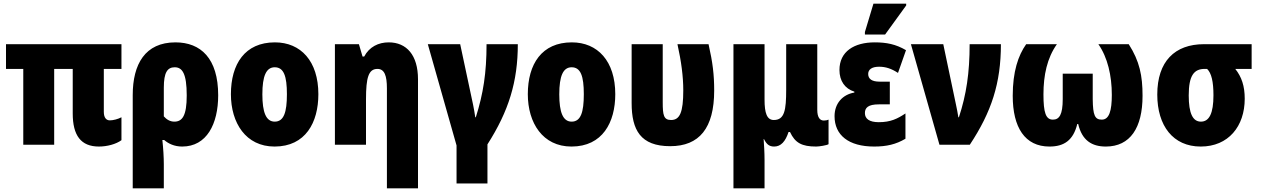

<svg xmlns="http://www.w3.org/2000/svg" viewBox="-20 -796 6936 1056"><path d="M524 10C569 10 618 -3 648 -25V-151C629 -141 603 -134 584 -134C565 -134 551 -148 551 -181V-417H648V-553H13V-417H108V0H278V-417H380V-172C380 -51 425 10 524 10Z M710 240H881V107C881 70 878 19 873 -26H883C906 -6 939 10 982 10C1117 10 1180 -114 1180 -272C1180 -475 1084 -563 945 -563C778 -563 710 -443 710 -273ZM939 -127C915 -127 896 -139 881 -156V-314C881 -398 901 -426 941 -426C983 -426 1007 -391 1007 -271C1007 -160 983 -127 939 -127Z M1731 -278C1731 -460 1634 -563 1492 -563C1327 -563 1250 -444 1250 -278C1250 -120 1332 10 1490 10C1661 10 1731 -123 1731 -278ZM1423 -277C1423 -378 1444 -426 1491 -426C1541 -426 1558 -377 1558 -278C1558 -178 1541 -127 1491 -127C1443 -127 1423 -179 1423 -277Z M2108 240H2279V-360C2279 -493 2216 -563 2118 -563C2061 -563 2011 -538 1983 -485H1974L1954 -553H1822V0H1993V-250C1993 -370 2007 -417 2056 -417C2095 -417 2108 -379 2108 -310Z M2491 213H2661V-2C2778 -185 2828 -347 2828 -553H2656C2656 -395 2638 -281 2597 -151H2594C2591 -174 2586 -199 2582 -220L2511 -553H2333L2491 4Z M3364 -278C3364 -460 3267 -563 3125 -563C2960 -563 2883 -444 2883 -278C2883 -120 2965 10 3123 10C3294 10 3364 -123 3364 -278ZM3056 -277C3056 -378 3077 -426 3124 -426C3174 -426 3191 -377 3191 -278C3191 -178 3174 -127 3124 -127C3076 -127 3056 -179 3056 -277Z M3666 8C3826 8 3908 -91 3908 -298C3908 -385 3900 -452 3877 -553H3706C3727 -458 3738 -376 3738 -299C3738 -178 3719 -136 3671 -136C3630 -136 3625 -163 3625 -234V-553H3454V-229C3454 -81 3503 8 3666 8Z M4014 240H4185V84C4185 42 4182 -2 4180 -31H4182C4196 -3 4210 10 4238 10C4275 10 4300 -18 4317 -70H4325C4353 -10 4390 10 4469 10C4486 10 4529 3 4537 -3V-138C4531 -135 4521 -133 4511 -133C4489 -133 4475 -151 4475 -192V-553H4304V-303C4304 -190 4295 -136 4236 -136C4198 -136 4185 -174 4185 -248V-553H4014Z M4737 -606H4848L4964 -766V-776H4784L4737 -620ZM4788 10C4856 10 4908 -2 4960 -33V-172C4916 -143 4879 -124 4813 -124C4761 -124 4737 -143 4737 -174C4737 -203 4754 -222 4814 -222H4874V-347H4817C4777 -347 4755 -361 4755 -389C4755 -413 4774 -429 4815 -429C4851 -429 4882 -419 4919 -395L4963 -520C4907 -553 4855 -563 4791 -563C4678 -563 4597 -513 4597 -411C4597 -351 4627 -308 4679 -292V-287C4614 -276 4570 -227 4570 -157C4570 -53 4647 10 4788 10Z M5147 0H5314C5433 -180 5485 -338 5485 -553H5313C5313 -395 5295 -276 5254 -151H5251C5248 -174 5242 -199 5238 -220L5168 -553H4990Z M5752 10C5832 10 5883 -24 5905 -114H5910C5931 -24 5985 10 6062 10C6196 10 6264 -93 6264 -269C6264 -380 6248 -459 6188 -553H6021C6072 -480 6095 -380 6095 -274C6095 -188 6081 -138 6040 -138C6002 -138 5991 -161 5990 -251V-391H5825V-251C5825 -165 5806 -138 5771 -138C5732 -138 5719 -176 5719 -277C5719 -382 5739 -477 5793 -553H5624C5580 -491 5550 -402 5550 -269C5550 -95 5617 10 5752 10Z M6584 10C6736 10 6826 -101 6826 -253C6826 -323 6809 -373 6774 -417H6864V-553H6602C6441 -553 6345 -458 6345 -276C6345 -104 6432 10 6584 10ZM6585 -127C6540 -127 6518 -173 6518 -271C6518 -381 6547 -417 6606 -417H6619C6643 -394 6654 -347 6654 -272C6654 -173 6631 -127 6585 -127Z"/></svg>

Font: Noto Sans Condensed Black
Style: Regular
Weight: 900
Width: 3
Designer: Monotype Design Team
Foundry: Monotype Imaging Inc.
Version: Version 2.013